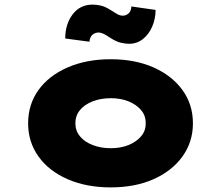

<svg xmlns="http://www.w3.org/2000/svg" viewBox="-20 -803 959 833"><path d="M460 10Q355 10 273.5 -25.5Q192 -61 147 -124Q102 -187 102 -268Q102 -350 147 -412.5Q192 -475 273.5 -510.5Q355 -546 460 -546Q566 -546 646 -510.5Q726 -475 771.5 -412.5Q817 -350 817 -268Q817 -187 771.5 -124Q726 -61 646 -25.5Q566 10 460 10ZM461 -160Q503 -160 537 -173.5Q571 -187 592 -211.5Q613 -236 612 -268Q613 -301 592 -325.5Q571 -350 537 -363.5Q503 -377 461 -377Q418 -377 382.5 -363.5Q347 -350 327 -325.5Q307 -301 307 -268Q307 -236 327 -211.5Q347 -187 382.5 -173.5Q418 -160 461 -160ZM540 -613Q525 -613 504.5 -617.5Q484 -622 455 -641Q438 -653 426.5 -657.5Q415 -662 408 -662Q393 -662 381.5 -652.5Q370 -643 368 -622L263 -636Q263 -698 295 -740.5Q327 -783 382 -783Q397 -783 416.5 -779Q436 -775 464 -757Q473 -751 486.5 -743Q500 -735 513 -735Q527 -735 538 -745Q549 -755 550 -775L655 -760Q655 -722 640.5 -688Q626 -654 600 -633.5Q574 -613 540 -613Z"/></svg>

Font: Lexend Peta Black
Style: Regular
Weight: 900
Version: Version 1.007